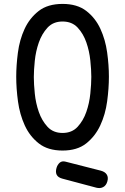

<svg xmlns="http://www.w3.org/2000/svg" viewBox="-20 -760 640 982"><path d="M300 -80Q348 -80 377 -111.5Q406 -143 421.5 -187.5Q437 -232 442 -281.5Q447 -331 447 -367Q447 -402 442 -450.5Q437 -499 421.5 -543.5Q406 -588 377 -619Q348 -650 300 -650Q252 -650 223 -618.5Q194 -587 178.5 -542.5Q163 -498 158 -449.5Q153 -401 153 -366Q153 -330 158 -281Q163 -232 178.5 -187.5Q194 -143 223 -111.5Q252 -80 300 -80ZM300 10Q225 10 178.5 -26.5Q132 -63 106.5 -119Q81 -175 72 -241Q63 -307 63 -367Q63 -425 71.5 -490.5Q80 -556 105.5 -611.5Q131 -667 177.5 -703.5Q224 -740 300 -740Q375 -740 421.5 -704Q468 -668 493.5 -612.5Q519 -557 528 -492Q537 -427 537 -368Q537 -308 528 -241.5Q519 -175 493 -119Q467 -63 421 -26.5Q375 10 300 10ZM300 154Q277 148 270 134Q263 120 269 99Q274 82 285.5 72Q297 62 316 67L496 113Q518 119 526.5 133.5Q535 148 529 168Q523 189 507.5 197Q492 205 473 200Z"/></svg>

Font: Maple Mono NL
Style: Regular
Weight: 400
Monospace: yes
Designer: subframe7536
Version: Version 7.000